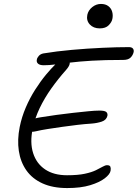

<svg xmlns="http://www.w3.org/2000/svg" viewBox="-20 -947 698 974"><path d="M321 7Q248 7 196 -16.5Q144 -40 114 -82.5Q84 -125 75.5 -181.5Q67 -238 80 -303Q90 -353 110.5 -401Q131 -449 158 -491.5Q185 -534 214 -569Q239 -599 263 -622.5Q287 -646 311 -646Q324 -646 330 -639.5Q336 -633 333 -621Q330 -609 315 -592Q275 -547 240.5 -498.5Q206 -450 181.5 -399Q157 -348 146 -295Q131 -224 148 -170.5Q165 -117 209 -87.5Q253 -58 320 -58Q375 -58 410 -65.5Q445 -73 466.5 -83.5Q488 -94 501 -101.5Q514 -109 523 -109Q537 -109 540 -101Q543 -93 541 -81Q538 -63 511.5 -42.5Q485 -22 437.5 -7.5Q390 7 321 7ZM162 -281Q139 -276 127.5 -280Q116 -284 112.5 -293.5Q109 -303 111 -312Q114 -326 133.5 -336.5Q153 -347 186 -352Q223 -358 266 -364Q309 -370 350.5 -374.5Q392 -379 427 -382.5Q462 -386 484 -386Q511 -386 519 -379Q527 -372 525 -360Q520 -338 496 -330Q472 -322 444 -320Q411 -318 373 -313.5Q335 -309 296 -303.5Q257 -298 222 -292.5Q187 -287 162 -281ZM202 -616Q182 -616 173 -624Q164 -632 167 -645Q168 -653 176.5 -663Q185 -673 200 -676Q266 -687 344.5 -694Q423 -701 499 -704.5Q575 -708 634 -708Q648 -708 654 -701Q660 -694 658 -683Q654 -666 642 -654.5Q630 -643 605 -643Q510 -643 445 -639Q380 -635 336 -629.5Q292 -624 260.5 -620Q229 -616 202 -616ZM486 -803Q454 -803 435.5 -823Q417 -843 423 -872Q428 -895 448 -911Q468 -927 492 -927Q515 -927 529.5 -916Q544 -905 549 -887.5Q554 -870 550 -851Q547 -835 531.5 -819Q516 -803 486 -803Z"/></svg>

Font: Shantell Sans Light
Style: Italic
Weight: 300
Italic angle: -11°
Designer: Stephen Nixon, Anya Danilova, Shantell Martin
Foundry: Arrow Type
Version: Version 1.008;[ac192a2d6]